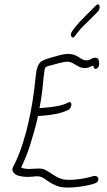

<svg xmlns="http://www.w3.org/2000/svg" viewBox="-20 -848 489 875"><path d="M40 -88C27 -64 53 -49 69 -46L86 -43C102 -41 122 -42 140 -44C161 -47 176 -39 188 -30C207 -16 230 -2 256 4C290 11 353 4 399 -8L411 -12C416 -13 421 -16 424 -20C436 -36 422 -49 408 -46L396 -43C360 -32 296 -24 267 -31C231 -39 207 -67 176 -78C149 -85 103 -70 76 -85L83 -99C95 -125 107 -155 118 -189C129 -229 145 -276 153 -319L198 -323C237 -328 259 -333 282 -343L293 -348C296 -349 298 -352 301 -357C310 -374 304 -385 293 -382L283 -377C259 -366 241 -364 203 -359L160 -355C162 -366 164 -377 166 -389C175 -440 176 -482 183 -530C184 -535 186 -539 188 -542C191 -544 196 -546 199 -547C231 -554 263 -567 291 -567C324 -562 336 -534 374 -538C386 -540 394 -546 406 -549C407 -543 406 -539 410 -536C419 -530 432 -540 432 -558L431 -566C431 -589 410 -589 393 -578C376 -568 356 -575 346 -583C334 -592 318 -600 300 -602C283 -604 264 -600 243 -594C215 -586 196 -582 173 -571C160 -564 152 -550 147 -530C145 -515 142 -500 141 -485C130 -372 102 -217 50 -108ZM309 -706C295 -688 309 -665 322 -684L333 -699C349 -721 373 -742 393 -762C406 -774 413 -783 419 -788C424 -794 431 -798 433 -808C435 -818 434 -828 428 -828C425 -828 421 -827 418 -824C388 -793 349 -758 320 -721Z"/></svg>

Font: Stray Cat
Style: SuCnObl
Weight: 400
Version: Version 1.0